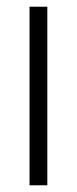

<svg xmlns="http://www.w3.org/2000/svg" viewBox="-20 -552 229 572"><path d="M121 0H68V-532H121Z"/></svg>

Font: Noto Sans Ethiopic ExtraCondensed Light
Style: Regular
Weight: 300
Width: 2
Designer: Monotype Design Team
Foundry: Monotype Imaging Inc.
Version: Version 2.102; ttfautohint (v1.8.4.7-5d5b)